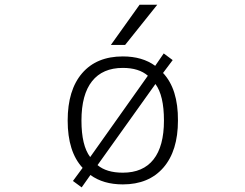

<svg xmlns="http://www.w3.org/2000/svg" viewBox="-20 -773 1040 816"><path d="M363.3 -105.5 608.4 -451.2Q570.3 -484.4 502 -484.4Q416 -484.4 371.1 -427.7Q326.2 -371.1 326.2 -260.7Q326.2 -154.3 363.3 -105.5ZM394.5 -71.3Q432.6 -39.1 502 -39.1Q587.9 -39.1 632.3 -95.2Q676.8 -151.4 676.8 -260.7Q676.8 -367.2 640.6 -416ZM648.4 -752.9 511.7 -582H451.2L573.2 -752.9ZM675.8 -545.9 713.9 -517.6 672.9 -462.9Q737.3 -394.5 736.3 -260.7Q736.3 -131.8 674.3 -60.5Q612.3 10.7 502 10.7Q418.9 10.7 364.3 -29.3L327.1 23.4L290 -3.9L331.1 -59.6Q267.6 -127.9 267.6 -260.7Q267.6 -390.6 329.1 -461.9Q390.6 -533.2 502 -533.2Q585 -533.2 639.6 -493.2Z"/></svg>

Font: GenEi Gothic M Light
Style: Regular
Weight: 300
Designer: o_tamon (Modified); [Source Han Sans]
Ryoko NISHIZUKA  (kana & ideographs); Paul D. Hunt (Latin, Greek & Cyrillic); Wenl
Version: Version 1.1a;Original Version 1.004